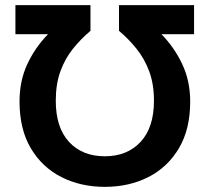

<svg xmlns="http://www.w3.org/2000/svg" viewBox="-20 -713 815 747"><path d="M388 14Q294 14 219 -24Q144 -62 100 -136Q56 -210 56 -318Q56 -399 86.5 -464Q117 -529 167 -580H40V-693H332V-593Q295 -562 264 -523.5Q233 -485 215 -435.5Q197 -386 197 -321Q197 -217 248.5 -161Q300 -105 388 -105Q475 -105 527 -161Q579 -217 579 -321Q579 -386 560.5 -435.5Q542 -485 511 -523.5Q480 -562 443 -593V-693H735V-580H608Q658 -529 689 -463.5Q720 -398 720 -318Q720 -210 676 -136Q632 -62 557 -24Q482 14 388 14Z"/></svg>

Font: Ubuntu Sans
Style: Bold
Weight: 700
Designer: Dalton Maag Ltd
Foundry: Dalton Maag Ltd
Version: Version 1.006; ttfautohint (v1.8.4.7-5d5b)